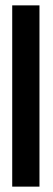

<svg xmlns="http://www.w3.org/2000/svg" viewBox="-20 -695 199 715"><path d="M25.5 0H127V-675H25.5Z"/></svg>

Font: Anybody ExtraCondensed Medium
Style: Regular
Weight: 500
Width: 2
Version: Version 1.113;gftools[0.9.25]